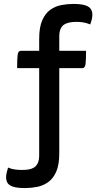

<svg xmlns="http://www.w3.org/2000/svg" viewBox="-20 -758 500 975"><path d="M109 197Q67 197 46 190Q25 183 18 170.5Q11 158 11 143Q11 130 14 118Q17 106 21 93Q40 101 58 103Q76 105 90 105Q110 105 125.5 102.5Q141 100 153 92.5Q165 85 172 70Q179 55 179 30V-561Q179 -620 194.5 -655Q210 -690 235 -708Q260 -726 290.5 -732Q321 -738 351 -738Q392 -738 413 -731Q434 -724 441.5 -711.5Q449 -699 449 -684Q449 -671 446 -659Q443 -647 438 -634Q419 -642 401.5 -644.5Q384 -647 369 -647Q350 -647 334 -644Q318 -641 306 -633.5Q294 -626 287.5 -611Q281 -596 281 -572V20Q281 79 265.5 114Q250 149 224.5 167Q199 185 168.5 191Q138 197 109 197ZM67 -412Q67 -458 69.5 -479Q72 -500 86 -500H417Q417 -455 414.5 -433.5Q412 -412 398 -412Z"/></svg>

Font: Yanone Kaffeesatz SemiBold
Style: Regular
Weight: 600
Designer: Yanone (Cyrillic: Daniel Pouzeot, Huerta Tipografica, and Cyreal)
Foundry: Yanone
Version: Version 2.003